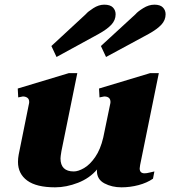

<svg xmlns="http://www.w3.org/2000/svg" viewBox="-20 -792 729 822"><path d="M222 -548 200 -595 347 -731Q356 -742 379.5 -757Q403 -772 426 -772Q452 -772 463.5 -760Q475 -748 475 -731Q475 -706 457 -686.5Q439 -667 403 -647ZM689 -731Q689 -706 671 -686.5Q653 -667 617 -647L434 -548L412 -595L560 -731Q569 -742 593 -757Q617 -772 641 -772Q666 -772 677.5 -760Q689 -748 689 -731ZM580 -86Q578 -74 578 -71Q578 -50 599 -50Q608 -50 621.5 -53.5Q635 -57 641 -58L635 -27Q609 -9 573 0.5Q537 10 500 10Q459 10 427 -7Q395 -24 395 -60Q395 -65 396 -67Q364 -29 314 -9.5Q264 10 216 10Q136 10 96.5 -19Q57 -48 57 -99Q57 -114 60 -130L103 -343Q105 -351 105 -355Q105 -368 97 -373.5Q89 -379 78 -379Q77 -379 58 -375L56 -413L275 -479H311L243 -145Q239 -121 239 -114Q239 -58 296 -58Q315 -58 340 -72.5Q365 -87 387.5 -119.5Q410 -152 422 -203L451 -343Q453 -351 453 -355Q453 -379 426 -379Q425 -379 406 -375L404 -413L623 -479H660Z"/></svg>

Font: Taviraj ExtraBold
Style: Italic
Weight: 800
Italic angle: -12°
Designer: Katatrad Team
Foundry: CadsonDemak
Version: Version 1.001